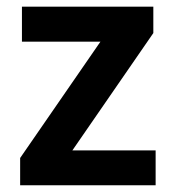

<svg xmlns="http://www.w3.org/2000/svg" viewBox="-20 -548 518 568"><path d="M440.4 -103V0H76.2V-103ZM433.6 -450.2 123 0H39.6V-80.6L348.6 -528.3H433.6ZM387.2 -528.3V-424.8H44.9V-528.3Z"/></svg>

Font: Roboto SemiCondensed SemiBold
Style: Regular
Weight: 600
Width: 4
Designer: Christian Robertson
Foundry: Google
Version: Version 3.009; 2024